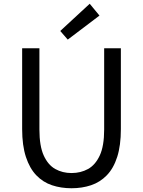

<svg xmlns="http://www.w3.org/2000/svg" viewBox="-20 -990 761 1023"><path d="M361 13Q305 13 257 -3Q209 -19 173.5 -56Q138 -93 118 -154Q98 -215 98 -302V-733H190V-300Q190 -212 213 -161.5Q236 -111 274.5 -89.5Q313 -68 361 -68Q410 -68 449 -89.5Q488 -111 511.5 -161.5Q535 -212 535 -300V-733H624V-302Q624 -215 604.5 -154Q585 -93 549 -56Q513 -19 465 -3Q417 13 361 13ZM341 -779 301 -825 458 -970 510 -907Z"/></svg>

Font: Noto Sans TC Thin
Style: Regular
Weight: 400
Version: Version 2.004-H2;hotconv 1.0.118;makeotfexe 2.5.65603